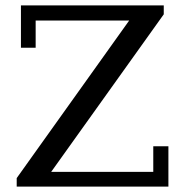

<svg xmlns="http://www.w3.org/2000/svg" viewBox="-20 -687 676 707"><path d="M41.5 0V-31.2L455.6 -611.3H111.3V-511.2H57.1V-667H583V-634.3L168.5 -54.2H544.4V-148.4H600.1V0Z"/></svg>

Font: KhunPaOh
Style: Regular
Weight: 400
Designer: Khon Soe Zaw Thu
Version: Version 1.00 July 11, 2016, initial release